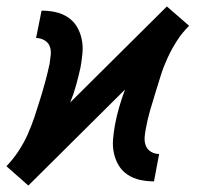

<svg xmlns="http://www.w3.org/2000/svg" viewBox="-40 -563 610 596"><path d="M48 13 -20 -47Q1 -69 17.5 -94Q34 -119 46 -146Q58 -173 67 -200Q76 -227 84.5 -254.5Q93 -282 100.5 -309.5Q108 -337 114 -365Q116 -379 117.5 -393Q119 -407 114.5 -419Q110 -431 98 -438Q86 -445 72 -445L89 -530Q111 -530 132 -525.5Q153 -521 170.5 -509.5Q188 -498 198.5 -480.5Q209 -463 213.5 -442Q218 -421 216 -398.5Q214 -376 210 -354Q204 -327 196.5 -299.5Q189 -272 178 -245L478 -543L547 -483Q525 -461 509 -436Q493 -411 480.5 -384Q468 -357 459.5 -330Q451 -303 442.5 -275.5Q434 -248 426 -220.5Q418 -193 413 -165Q410 -151 409 -137Q408 -123 412.5 -111Q417 -99 428.5 -92Q440 -85 454 -85L438 0Q416 0 395 -4.5Q374 -9 356.5 -20.5Q339 -32 328.5 -49.5Q318 -67 313.5 -88Q309 -109 311 -131.5Q313 -154 317 -176Q322 -203 330 -230.5Q338 -258 348 -285Z"/></svg>

Font: Lode Dark
Style: Bold Italic
Weight: 700
Italic angle: -11°
Monospace: yes
Designer: Belleve Invis
Foundry: Belleve Invis
Version: Version 29.2.0; ttfautohint (v1.8.3)